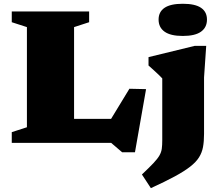

<svg xmlns="http://www.w3.org/2000/svg" viewBox="-20 -759 1175 1020"><path d="M697 50H629L570.5 0H254.5L259.5 -127.5H601.5L533 -66.5L667.5 -287.5L756 -285.5ZM373.5 -615V0H42.5V-57L123 -83V-615L42.5 -641V-698H453.5V-641ZM951 -568Q886 -568 854.2 -590.8Q822.5 -613.5 822.5 -655Q822.5 -696 854.2 -717.5Q886 -739 951 -739Q1016.5 -739 1048 -717.5Q1079.5 -696 1079.5 -655Q1079.5 -613.5 1048 -590.8Q1016.5 -568 951 -568ZM842 -342.5Q835.5 -349.5 824 -360.8Q812.5 -372 798 -385Q783.5 -398 769 -411V-455.5L1015 -515.5H1075.5L1064 -347.5V-47.5Q1064 -8 1058.5 22Q1053 52 1037.2 77Q1021.5 102 990.5 126.2Q959.5 150.5 908.8 178Q858 205.5 781.5 240.5L734 168Q773 131 795 107.8Q817 84.5 827 67Q837 49.5 839.5 31Q842 12.5 842 -14Z"/></svg>

Font: Newsreader 9pt ExtraBold
Style: Regular
Weight: 800
Designer: Hugues Gentile
Foundry: Production Type
Version: Version 1.003